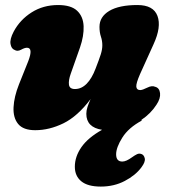

<svg xmlns="http://www.w3.org/2000/svg" viewBox="-20 -492 660 744"><path d="M582 -155.5Q598 -151 600.2 -130.8Q602.5 -110.5 586.5 -86.5Q564.5 -52 528 -27.5L529 -24.5Q478 3 454 41.2Q430 79.5 430 106Q430 134 454 134Q469 134 491.5 117.5Q502.5 109.5 511 105.5Q519.5 101.5 528.5 105Q538 108.5 541 121.8Q544 135 528 156.5Q505 187.5 463.5 209.2Q422 231 370.5 231Q320 231 295 210.5Q270 190 270 154Q270 115 295.5 78.2Q321 41.5 375.5 11Q314.5 1.5 314.5 -51Q314.5 -64 319.2 -78.2Q324 -92.5 331 -108Q280.5 -41 225.8 -14.2Q171 12.5 116.5 12.5Q70 12.5 50.2 -11.8Q30.5 -36 32.5 -76.5Q34.5 -117 53.5 -165L89.5 -255Q109.5 -307 84.5 -307Q75.5 -307 62 -299.5Q47.5 -291.5 36.5 -298.5Q24 -303 20.8 -321.5Q17.5 -340 33 -369.5Q57.5 -415.5 102.5 -444Q147.5 -472.5 205 -472.5Q255.5 -472.5 279 -450.2Q302.5 -428 304 -390.5Q305.5 -353 290 -308L254 -206Q245 -180.5 247.2 -163.8Q249.5 -147 270.5 -147Q295.5 -147 315.8 -167.5Q336 -188 350.5 -226.5Q364.5 -262.5 370.5 -281.5Q376.5 -300.5 376.5 -316.5Q376.5 -334 371 -350.2Q365.5 -366.5 365.5 -388Q365.5 -427 403.5 -449.8Q441.5 -472.5 512.5 -472.5Q574.5 -472.5 590.2 -430.2Q606 -388 575 -320.5L522.5 -204.5Q507 -169 508.2 -156Q509.5 -143 523.5 -143Q532 -143 551 -152.5Q568.5 -161.5 582 -155.5Z"/></svg>

Font: Fraunces 72pt S100 Black
Style: Italic
Weight: 900
Italic angle: -16°
Version: Version 1.000; ttfautohint (v1.8.3)